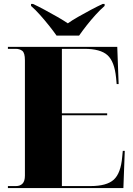

<svg xmlns="http://www.w3.org/2000/svg" viewBox="-20 -951 674 971"><path d="M20 0V-10H61Q82 -10 94 -22.5Q106 -35 106 -63V-646Q106 -684 92.5 -694Q79 -704 60 -704H20V-714H573L580 -526H570L567 -558Q559 -640 523.5 -672Q488 -704 407 -704H293V-378H522V-368H293V-10H438Q520 -10 555.5 -42.5Q591 -75 598 -157L601 -188H611L604 0ZM266 -771Q250 -794 228 -821.5Q206 -849 182.5 -875.5Q159 -902 137 -921V-931H147Q173 -919 205.5 -901.5Q238 -884 269.5 -866Q301 -848 323 -833Q344 -848 375.5 -866Q407 -884 440 -901.5Q473 -919 499 -931H509V-921Q487 -902 463 -875.5Q439 -849 417.5 -821.5Q396 -794 380 -771Z"/></svg>

Font: Noto Serif Display SemiCondensed Black
Style: Regular
Weight: 900
Width: 4
Designer: Monotype Design Team
Foundry: Monotype Imaging Inc.
Version: Version 2.009